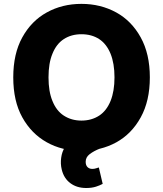

<svg xmlns="http://www.w3.org/2000/svg" viewBox="-20 -757 829 976"><path d="M741.7 -363.8Q741.7 -244.1 695.3 -160.2Q648.9 -76.2 570.8 -33.2Q492.2 9.8 394 9.8Q295.4 9.8 217.8 -33.7Q139.2 -77.6 93.3 -160.6Q47.4 -243.2 47.4 -363.8Q47.4 -483.9 93.3 -566.9Q139.6 -650.9 217.8 -693.8Q296.4 -737.3 394 -737.3Q491.2 -737.3 570.8 -693.8Q648.9 -650.9 695.3 -566.9Q741.7 -482.9 741.7 -363.8ZM542 -483.9Q521.5 -533.7 484.4 -558.1Q446.3 -583 394 -583Q342.3 -583 304.2 -558.1Q266.6 -533.7 246.6 -483.9Q226.6 -436 226.6 -363.8Q226.6 -291.5 246.6 -243.7Q266.6 -193.8 304.2 -169.4Q343.3 -144 394 -144Q445.3 -144 484.4 -169.4Q521.5 -193.8 542 -243.7Q562 -293.5 562 -363.8Q562 -434.1 542 -483.9ZM418.5 198.7Q370.6 198.7 337.9 174.3Q304.7 149.9 293.9 105Q286.6 75.2 291 44.9Q294.9 14.6 310.5 -10.3Q326.7 -35.6 351.6 -46.4L488.8 -2Q457 10.3 435.5 26.9Q415.5 42.5 415.5 65.4Q415.5 83 424.8 92.3Q434.1 101.6 449.2 101.6Q460 101.6 468.3 98.6Q477.1 95.2 482.4 94.2L502 177.7Q486.3 186 467.8 191.9Q446.3 198.7 418.5 198.7Z"/></svg>

Font: My Font
Style: Regular
Weight: 500
Designer: Rasmus Andersson
Foundry: rsms
Version: Version 0.001